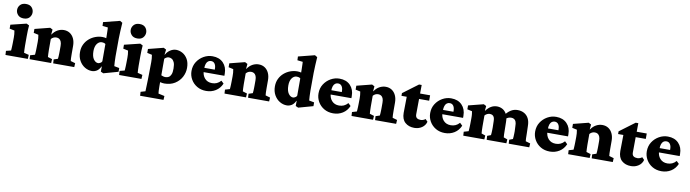

<svg xmlns="http://www.w3.org/2000/svg" viewBox="-35 -1464 8820 2454"><g transform="rotate(10 4375.0 -237.0)"><path d="M9.8 0 6.8 -52.7 70.3 -68.4Q71.3 -73.2 72.3 -89.8Q73.2 -106.4 74.2 -127Q75.2 -147.5 75.2 -163.1L76.2 -235.4Q76.2 -262.7 74.7 -280.3Q73.2 -297.9 68.4 -327.1L3.9 -340.8V-391.6L207 -441.4L241.2 -423.8Q238.3 -390.6 236.8 -357.4Q235.4 -324.2 235.4 -284.2V-159.2Q235.4 -134.8 236.8 -105.5Q238.3 -76.2 239.3 -68.4L302.7 -52.7L299.8 0ZM157.2 -500Q107.4 -500 81.5 -528.8Q55.7 -557.6 55.7 -593.8Q55.7 -630.9 81.5 -659.2Q107.4 -687.5 157.2 -687.5Q207 -687.5 231.9 -659.2Q256.8 -630.9 256.8 -593.8Q256.8 -557.6 231.9 -528.8Q207 -500 157.2 -500Z M323.2 0 320.3 -50.8 380.9 -68.4Q381.8 -73.2 382.8 -89.8Q383.8 -106.4 384.8 -127Q385.7 -147.5 385.7 -163.1L386.7 -236.3Q386.7 -264.6 385.3 -281.2Q383.8 -297.9 378.9 -327.1L316.4 -340.8V-391.6L512.7 -441.4L545.9 -423.8L540 -360.4L543 -359.4Q571.3 -401.4 609.9 -422.4Q648.4 -443.4 690.4 -443.4Q735.4 -443.4 769 -421.4Q802.7 -399.4 821.8 -358.9Q840.8 -318.4 840.8 -263.7V-165Q840.8 -133.8 841.8 -105Q842.8 -76.2 844.7 -68.4L905.3 -50.8L902.3 0H628.9L626 -50.8L678.7 -68.4Q680.7 -81.1 681.6 -99.6Q682.6 -118.2 683.1 -137.7Q683.6 -157.2 683.6 -168.9V-236.3Q683.6 -270.5 674.3 -292Q665 -313.5 649.4 -323.2Q633.8 -333 612.3 -333Q593.8 -333 576.2 -325.2Q558.6 -317.4 544.9 -300.8V-159.2Q544.9 -133.8 546.4 -105Q547.9 -76.2 548.8 -68.4L605.5 -50.8L602.5 0Z M1281.2 13.7 1247.1 -2 1248 -67.4 1245.1 -69.3Q1223.6 -24.4 1193.8 -6.8Q1164.1 10.7 1132.8 10.7Q1084 10.7 1040 -15.6Q996.1 -42 968.8 -90.3Q941.4 -138.7 941.4 -203.1Q941.4 -258.8 962.9 -302.7Q984.4 -346.7 1020 -377.4Q1055.7 -408.2 1100.1 -424.8Q1144.5 -441.4 1191.4 -441.4Q1205.1 -441.4 1218.8 -439.5Q1232.4 -437.5 1241.2 -434.6Q1241.2 -455.1 1240.7 -475.1Q1240.2 -495.1 1239.7 -512.7Q1239.3 -530.3 1238.8 -545.9Q1238.3 -561.5 1237.3 -573.2L1167 -581.1L1165 -629.9L1377 -683.6L1409.2 -664.1Q1406.2 -603.5 1402.8 -555.7Q1399.4 -507.8 1399.4 -456.1L1398.4 -227.5Q1398.4 -182.6 1400.4 -157.2Q1402.3 -131.8 1404.3 -100.6L1470.7 -87.9V-39.1ZM1194.3 -102.5Q1202.1 -102.5 1219.2 -110.4Q1236.3 -118.2 1243.2 -134.8V-359.4Q1233.4 -367.2 1221.7 -370.6Q1210 -374 1196.3 -374Q1159.2 -374 1133.8 -339.4Q1108.4 -304.7 1108.4 -244.1Q1108.4 -174.8 1134.3 -138.7Q1160.2 -102.5 1194.3 -102.5Z M1484.4 0 1481.4 -52.7 1544.9 -68.4Q1545.9 -73.2 1546.9 -89.8Q1547.9 -106.4 1548.8 -127Q1549.8 -147.5 1549.8 -163.1L1550.8 -235.4Q1550.8 -262.7 1549.3 -280.3Q1547.9 -297.9 1543 -327.1L1478.5 -340.8V-391.6L1681.6 -441.4L1715.8 -423.8Q1712.9 -390.6 1711.4 -357.4Q1710 -324.2 1710 -284.2V-159.2Q1710 -134.8 1711.4 -105.5Q1712.9 -76.2 1713.9 -68.4L1777.3 -52.7L1774.4 0ZM1631.8 -500Q1582 -500 1556.2 -528.8Q1530.3 -557.6 1530.3 -593.8Q1530.3 -630.9 1556.2 -659.2Q1582 -687.5 1631.8 -687.5Q1681.6 -687.5 1706.5 -659.2Q1731.4 -630.9 1731.4 -593.8Q1731.4 -557.6 1706.5 -528.8Q1681.6 -500 1631.8 -500Z M1794.9 214.8 1792 164.1 1852.5 146.5Q1852.5 137.7 1853.5 112.8Q1854.5 87.9 1855.5 55.2Q1856.4 22.5 1857.4 -10.7Q1858.4 -43.9 1858.4 -67.4L1860.4 -232.4Q1860.4 -260.7 1858.9 -279.3Q1857.4 -297.9 1852.5 -327.1L1790 -340.8V-391.6L1986.3 -441.4L2019.5 -423.8L2011.7 -358.4L2014.6 -356.4Q2035.2 -395.5 2071.8 -419.4Q2108.4 -443.4 2147.5 -443.4Q2190.4 -443.4 2231 -420.9Q2271.5 -398.4 2297.9 -353Q2324.2 -307.6 2324.2 -239.3Q2324.2 -176.8 2294.4 -120.6Q2264.6 -64.5 2208 -28.8Q2151.4 6.8 2071.3 6.8Q2059.6 6.8 2046.4 4.9Q2033.2 2.9 2016.6 -1V52.7Q2016.6 82 2018.1 110.4Q2019.5 138.7 2021.5 146.5L2101.6 164.1L2098.6 214.8ZM2071.3 -76.2Q2094.7 -76.2 2113.8 -86.9Q2132.8 -97.7 2144.5 -125.5Q2156.2 -153.3 2155.3 -202.1Q2155.3 -255.9 2142.1 -283.7Q2128.9 -311.5 2109.9 -321.8Q2090.8 -332 2072.3 -332Q2057.6 -332 2042.5 -324.2Q2027.3 -316.4 2016.6 -304.7V-89.8Q2029.3 -84 2043.5 -80.1Q2057.6 -76.2 2071.3 -76.2Z M2614.3 7.8Q2546.9 7.8 2495.6 -22.5Q2444.3 -52.7 2415.5 -103Q2386.7 -153.3 2386.7 -211.9Q2386.7 -279.3 2419.9 -331.1Q2453.1 -382.8 2506.3 -413.1Q2559.6 -443.4 2620.1 -443.4Q2709 -443.4 2760.3 -390.1Q2811.5 -336.9 2811.5 -251V-223.6H2528.3V-279.3H2695.3L2676.8 -249V-291Q2676.8 -331.1 2660.2 -355.5Q2643.6 -379.9 2612.3 -379.9Q2590.8 -379.9 2574.7 -368.2Q2558.6 -356.4 2549.8 -332Q2541 -307.6 2541 -269.5V-244.1Q2541 -183.6 2576.2 -143.6Q2611.3 -103.5 2671.9 -103.5Q2705.1 -103.5 2732.9 -115.7Q2760.7 -127.9 2785.2 -155.3L2818.4 -123Q2791 -59.6 2736.8 -25.9Q2682.6 7.8 2614.3 7.8Z M2852.5 0 2849.6 -50.8 2910.2 -68.4Q2911.1 -73.2 2912.1 -89.8Q2913.1 -106.4 2914.1 -127Q2915 -147.5 2915 -163.1L2916 -236.3Q2916 -264.6 2914.6 -281.2Q2913.1 -297.9 2908.2 -327.1L2845.7 -340.8V-391.6L3042 -441.4L3075.2 -423.8L3069.3 -360.4L3072.3 -359.4Q3100.6 -401.4 3139.2 -422.4Q3177.7 -443.4 3219.7 -443.4Q3264.6 -443.4 3298.3 -421.4Q3332 -399.4 3351.1 -358.9Q3370.1 -318.4 3370.1 -263.7V-165Q3370.1 -133.8 3371.1 -105Q3372.1 -76.2 3374 -68.4L3434.6 -50.8L3431.6 0H3158.2L3155.3 -50.8L3208 -68.4Q3210 -81.1 3210.9 -99.6Q3211.9 -118.2 3212.4 -137.7Q3212.9 -157.2 3212.9 -168.9V-236.3Q3212.9 -270.5 3203.6 -292Q3194.3 -313.5 3178.7 -323.2Q3163.1 -333 3141.6 -333Q3123 -333 3105.5 -325.2Q3087.9 -317.4 3074.2 -300.8V-159.2Q3074.2 -133.8 3075.7 -105Q3077.1 -76.2 3078.1 -68.4L3134.8 -50.8L3131.8 0Z M3810.5 13.7 3776.4 -2 3777.3 -67.4 3774.4 -69.3Q3752.9 -24.4 3723.1 -6.8Q3693.4 10.7 3662.1 10.7Q3613.3 10.7 3569.3 -15.6Q3525.4 -42 3498 -90.3Q3470.7 -138.7 3470.7 -203.1Q3470.7 -258.8 3492.2 -302.7Q3513.7 -346.7 3549.3 -377.4Q3585 -408.2 3629.4 -424.8Q3673.8 -441.4 3720.7 -441.4Q3734.4 -441.4 3748 -439.5Q3761.7 -437.5 3770.5 -434.6Q3770.5 -455.1 3770 -475.1Q3769.5 -495.1 3769 -512.7Q3768.6 -530.3 3768.1 -545.9Q3767.6 -561.5 3766.6 -573.2L3696.3 -581.1L3694.3 -629.9L3906.2 -683.6L3938.5 -664.1Q3935.5 -603.5 3932.1 -555.7Q3928.7 -507.8 3928.7 -456.1L3927.7 -227.5Q3927.7 -182.6 3929.7 -157.2Q3931.6 -131.8 3933.6 -100.6L4000 -87.9V-39.1ZM3723.6 -102.5Q3731.4 -102.5 3748.5 -110.4Q3765.6 -118.2 3772.5 -134.8V-359.4Q3762.7 -367.2 3751 -370.6Q3739.3 -374 3725.6 -374Q3688.5 -374 3663.1 -339.4Q3637.7 -304.7 3637.7 -244.1Q3637.7 -174.8 3663.6 -138.7Q3689.5 -102.5 3723.6 -102.5Z M4262.7 7.8Q4195.3 7.8 4144 -22.5Q4092.8 -52.7 4064 -103Q4035.2 -153.3 4035.2 -211.9Q4035.2 -279.3 4068.4 -331.1Q4101.6 -382.8 4154.8 -413.1Q4208 -443.4 4268.6 -443.4Q4357.4 -443.4 4408.7 -390.1Q4460 -336.9 4460 -251V-223.6H4176.8V-279.3H4343.8L4325.2 -249V-291Q4325.2 -331.1 4308.6 -355.5Q4292 -379.9 4260.7 -379.9Q4239.3 -379.9 4223.1 -368.2Q4207 -356.4 4198.2 -332Q4189.5 -307.6 4189.5 -269.5V-244.1Q4189.5 -183.6 4224.6 -143.6Q4259.8 -103.5 4320.3 -103.5Q4353.5 -103.5 4381.3 -115.7Q4409.2 -127.9 4433.6 -155.3L4466.8 -123Q4439.5 -59.6 4385.3 -25.9Q4331.1 7.8 4262.7 7.8Z M4501 0 4498 -50.8 4558.6 -68.4Q4559.6 -73.2 4560.5 -89.8Q4561.5 -106.4 4562.5 -127Q4563.5 -147.5 4563.5 -163.1L4564.5 -236.3Q4564.5 -264.6 4563 -281.2Q4561.5 -297.9 4556.6 -327.1L4494.1 -340.8V-391.6L4690.4 -441.4L4723.6 -423.8L4717.8 -360.4L4720.7 -359.4Q4749 -401.4 4787.6 -422.4Q4826.2 -443.4 4868.2 -443.4Q4913.1 -443.4 4946.8 -421.4Q4980.5 -399.4 4999.5 -358.9Q5018.6 -318.4 5018.6 -263.7V-165Q5018.6 -133.8 5019.5 -105Q5020.5 -76.2 5022.5 -68.4L5083 -50.8L5080.1 0H4806.6L4803.7 -50.8L4856.4 -68.4Q4858.4 -81.1 4859.4 -99.6Q4860.4 -118.2 4860.8 -137.7Q4861.3 -157.2 4861.3 -168.9V-236.3Q4861.3 -270.5 4852.1 -292Q4842.8 -313.5 4827.1 -323.2Q4811.5 -333 4790 -333Q4771.5 -333 4753.9 -325.2Q4736.3 -317.4 4722.7 -300.8V-159.2Q4722.7 -133.8 4724.1 -105Q4725.6 -76.2 4726.6 -68.4L4783.2 -50.8L4780.3 0Z M5469.7 -95.7Q5457 -46.9 5414.6 -18.1Q5372.1 10.7 5316.4 10.7Q5243.2 10.7 5196.8 -30.8Q5150.4 -72.3 5150.4 -155.3L5153.3 -364.3H5085V-399.4L5281.2 -545.9H5315.4L5313.5 -391.6L5311.5 -165Q5311.5 -130.9 5330.1 -117.2Q5348.6 -103.5 5379.9 -103.5Q5394.5 -103.5 5411.1 -109.4Q5427.7 -115.2 5440.4 -126ZM5266.6 -364.3V-434.6H5444.3V-364.3Z M5711.9 7.8Q5644.5 7.8 5593.3 -22.5Q5542 -52.7 5513.2 -103Q5484.4 -153.3 5484.4 -211.9Q5484.4 -279.3 5517.6 -331.1Q5550.8 -382.8 5604 -413.1Q5657.2 -443.4 5717.8 -443.4Q5806.6 -443.4 5857.9 -390.1Q5909.2 -336.9 5909.2 -251V-223.6H5626V-279.3H5793L5774.4 -249V-291Q5774.4 -331.1 5757.8 -355.5Q5741.2 -379.9 5710 -379.9Q5688.5 -379.9 5672.4 -368.2Q5656.2 -356.4 5647.5 -332Q5638.7 -307.6 5638.7 -269.5V-244.1Q5638.7 -183.6 5673.8 -143.6Q5709 -103.5 5769.5 -103.5Q5802.7 -103.5 5830.6 -115.7Q5858.4 -127.9 5882.8 -155.3L5916 -123Q5888.7 -59.6 5834.5 -25.9Q5780.3 7.8 5711.9 7.8Z M5951.2 0 5948.2 -50.8 6008.8 -68.4Q6009.8 -73.2 6010.7 -89.8Q6011.7 -106.4 6012.7 -127Q6013.7 -147.5 6013.7 -163.1L6014.6 -235.4Q6014.6 -252.9 6014.2 -265.6Q6013.7 -278.3 6012.2 -292.5Q6010.7 -306.6 6006.8 -327.1L5944.3 -340.8V-391.6L6140.6 -441.4L6173.8 -423.8L6168 -363.3L6170.9 -362.3Q6202.1 -404.3 6237.3 -423.8Q6272.5 -443.4 6311.5 -443.4Q6352.5 -443.4 6385.7 -424.3Q6418.9 -405.3 6439 -365.7Q6459 -326.2 6459 -265.6L6460.9 -165Q6460.9 -134.8 6461.9 -105Q6462.9 -75.2 6464.8 -68.4L6513.7 -50.8L6510.7 0H6254.9L6252 -50.8L6298.8 -68.4Q6300.8 -81.1 6301.8 -99.6Q6302.7 -118.2 6303.2 -137.7Q6303.7 -157.2 6303.7 -168.9L6301.8 -251Q6301.8 -281.2 6293.9 -299.3Q6286.1 -317.4 6271.5 -325.2Q6256.8 -333 6236.3 -333Q6219.7 -333 6201.7 -323.7Q6183.6 -314.5 6172.9 -300.8V-159.2Q6172.9 -134.8 6174.3 -105.5Q6175.8 -76.2 6176.8 -68.4L6227.5 -50.8L6224.6 0ZM6541 0 6538.1 -50.8 6584 -68.4Q6585.9 -81.1 6586.9 -100.1Q6587.9 -119.1 6588.4 -138.7Q6588.9 -158.2 6588.9 -168.9L6585.9 -235.4Q6585.9 -271.5 6577.6 -293Q6569.3 -314.5 6553.2 -323.7Q6537.1 -333 6514.6 -333Q6497.1 -333 6478.5 -325.7Q6460 -318.4 6450.2 -307.6L6414.1 -340.8Q6450.2 -391.6 6490.7 -417.5Q6531.2 -443.4 6579.1 -443.4Q6627 -443.4 6664.1 -423.3Q6701.2 -403.3 6722.2 -363.3Q6743.2 -323.2 6743.2 -262.7L6746.1 -165Q6746.1 -134.8 6747.1 -105Q6748 -75.2 6750 -68.4L6810.5 -50.8L6807.6 0Z M7074.2 7.8Q7006.8 7.8 6955.6 -22.5Q6904.3 -52.7 6875.5 -103Q6846.7 -153.3 6846.7 -211.9Q6846.7 -279.3 6879.9 -331.1Q6913.1 -382.8 6966.3 -413.1Q7019.5 -443.4 7080.1 -443.4Q7168.9 -443.4 7220.2 -390.1Q7271.5 -336.9 7271.5 -251V-223.6H6988.3V-279.3H7155.3L7136.7 -249V-291Q7136.7 -331.1 7120.1 -355.5Q7103.5 -379.9 7072.3 -379.9Q7050.8 -379.9 7034.7 -368.2Q7018.6 -356.4 7009.8 -332Q7001 -307.6 7001 -269.5V-244.1Q7001 -183.6 7036.1 -143.6Q7071.3 -103.5 7131.8 -103.5Q7165 -103.5 7192.9 -115.7Q7220.7 -127.9 7245.1 -155.3L7278.3 -123Q7251 -59.6 7196.8 -25.9Q7142.6 7.8 7074.2 7.8Z M7312.5 0 7309.6 -50.8 7370.1 -68.4Q7371.1 -73.2 7372.1 -89.8Q7373 -106.4 7374 -127Q7375 -147.5 7375 -163.1L7376 -236.3Q7376 -264.6 7374.5 -281.2Q7373 -297.9 7368.2 -327.1L7305.7 -340.8V-391.6L7502 -441.4L7535.2 -423.8L7529.3 -360.4L7532.2 -359.4Q7560.5 -401.4 7599.1 -422.4Q7637.7 -443.4 7679.7 -443.4Q7724.6 -443.4 7758.3 -421.4Q7792 -399.4 7811 -358.9Q7830.1 -318.4 7830.1 -263.7V-165Q7830.1 -133.8 7831.1 -105Q7832 -76.2 7834 -68.4L7894.5 -50.8L7891.6 0H7618.2L7615.2 -50.8L7668 -68.4Q7669.9 -81.1 7670.9 -99.6Q7671.9 -118.2 7672.4 -137.7Q7672.9 -157.2 7672.9 -168.9V-236.3Q7672.9 -270.5 7663.6 -292Q7654.3 -313.5 7638.7 -323.2Q7623 -333 7601.6 -333Q7583 -333 7565.4 -325.2Q7547.9 -317.4 7534.2 -300.8V-159.2Q7534.2 -133.8 7535.6 -105Q7537.1 -76.2 7538.1 -68.4L7594.7 -50.8L7591.8 0Z M8281.2 -95.7Q8268.6 -46.9 8226.1 -18.1Q8183.6 10.7 8127.9 10.7Q8054.7 10.7 8008.3 -30.8Q7961.9 -72.3 7961.9 -155.3L7964.8 -364.3H7896.5V-399.4L8092.8 -545.9H8127L8125 -391.6L8123 -165Q8123 -130.9 8141.6 -117.2Q8160.2 -103.5 8191.4 -103.5Q8206.1 -103.5 8222.7 -109.4Q8239.3 -115.2 8252 -126ZM8078.1 -364.3V-434.6H8255.9V-364.3Z M8523.4 7.8Q8456.1 7.8 8404.8 -22.5Q8353.5 -52.7 8324.7 -103Q8295.9 -153.3 8295.9 -211.9Q8295.9 -279.3 8329.1 -331.1Q8362.3 -382.8 8415.5 -413.1Q8468.8 -443.4 8529.3 -443.4Q8618.2 -443.4 8669.4 -390.1Q8720.7 -336.9 8720.7 -251V-223.6H8437.5V-279.3H8604.5L8585.9 -249V-291Q8585.9 -331.1 8569.3 -355.5Q8552.7 -379.9 8521.5 -379.9Q8500 -379.9 8483.9 -368.2Q8467.8 -356.4 8459 -332Q8450.2 -307.6 8450.2 -269.5V-244.1Q8450.2 -183.6 8485.4 -143.6Q8520.5 -103.5 8581.1 -103.5Q8614.3 -103.5 8642.1 -115.7Q8669.9 -127.9 8694.3 -155.3L8727.5 -123Q8700.2 -59.6 8646 -25.9Q8591.8 7.8 8523.4 7.8Z"/></g></svg>

Font: Crimson Pro Black
Style: Regular
Weight: 900
Designer: Jacques Le Bailly
Foundry: Baron von Fonthausen
Version: Version 1.003